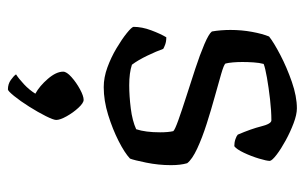

<svg xmlns="http://www.w3.org/2000/svg" viewBox="-166 -374 788 497"><g transform="rotate(90 228.5 -126.0)"><path d="M206 0Q181 0 155 -9.5Q129 -19 105.5 -33Q82 -47 66.5 -59.5Q51 -72 50 -77Q50 -99 59 -123Q68 -147 77 -162Q88 -162 96 -159Q104 -156 107 -154Q113 -137 124.5 -113Q136 -89 148 -73Q169 -66 201 -66Q229 -66 261 -70Q293 -74 315 -84Q323 -108 323 -146Q323 -167 320 -180Q317 -184 292 -193Q267 -202 231 -213.5Q195 -225 158.5 -237Q122 -249 95 -260.5Q68 -272 62 -280Q60 -291 59 -303.5Q58 -316 58 -328Q58 -357 63 -384Q68 -411 75 -428Q90 -440 122.5 -457Q155 -474 192.5 -487Q230 -500 261 -500Q277 -500 299.5 -491.5Q322 -483 344 -471Q366 -459 381 -447.5Q396 -436 397 -430Q397 -422 391 -402Q385 -382 376 -363Q367 -344 359 -338Q349 -338 340.5 -341Q332 -344 329 -347Q314 -382 307.5 -408Q301 -434 292 -434Q268 -434 237.5 -430.5Q207 -427 181.5 -422.5Q156 -418 146 -414Q143 -403 142 -388Q141 -373 141 -359Q141 -346 142 -334.5Q143 -323 145 -315Q148 -311 172 -304Q196 -297 230.5 -287.5Q265 -278 301 -266.5Q337 -255 365 -242Q393 -229 403 -216Q408 -199 408 -174Q408 -142 401.5 -110Q395 -78 391 -68Q376 -54 345.5 -38.5Q315 -23 278 -11.5Q241 0 206 0ZM212 248Q198 248 187.5 240.5Q177 233 173 227Q184 220 198.5 206.5Q213 193 223 177Q203 166 184.5 144.5Q166 123 166 105Q166 96 180 83.5Q194 71 211.5 61.5Q229 52 239 52Q247 52 259.5 65.5Q272 79 281.5 96Q291 113 291 123Q291 130 281 150Q271 170 256.5 193Q242 216 229 232Q216 248 212 248Z"/></g></svg>

Font: Texturina 72pt
Style: Regular
Weight: 400
Designer: Guillermo Torres Carreño
Foundry: Omnibus-Type
Version: Version 1.002; ttfautohint (v1.8.3)